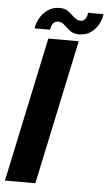

<svg xmlns="http://www.w3.org/2000/svg" viewBox="-60 -937 548 975"><g transform="rotate(5 214.0 -449.0)"><path d="M3.5 0 160 -737.5H315L158.5 0ZM428.5 -885.5Q426 -860 411.8 -833.8Q397.5 -807.5 373 -790Q348.5 -772.5 314.5 -772.5Q287.5 -772.5 272.2 -783Q257 -793.5 246.5 -803Q237 -813 227 -820.2Q217 -827.5 203 -827.5Q185.5 -827.5 176.5 -815Q167.5 -802.5 165 -783H86Q89.5 -809 104.2 -835.5Q119 -862 144.5 -879.8Q170 -897.5 205 -897.5Q229.5 -897.5 244.8 -887Q260 -876.5 270 -866.5Q280 -856.5 291.2 -849.2Q302.5 -842 315 -842Q330.5 -842 339 -854Q347.5 -866 350 -885.5Z"/></g></svg>

Font: Epilogue
Style: Bold Italic
Weight: 700
Italic angle: -12°
Designer: Tyler Finck
Foundry: Etcetera Type Co
Version: Version 2.111; ttfautohint (v1.8.3)